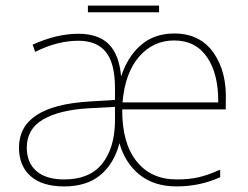

<svg xmlns="http://www.w3.org/2000/svg" viewBox="-20 -658 890 688"><path d="M789 -291V-266H418Q417 -146 469 -80.5Q521 -15 613 -15Q657 -15 690.5 -22.5Q724 -30 769 -50V-23Q696 10 613 10Q532 10 480 -32Q428 -74 408 -145Q389 -72 340 -31Q291 10 210 10Q131 10 89.5 -27Q48 -64 48 -129Q48 -278 296 -294L392 -300V-343Q392 -431 359.5 -471.5Q327 -512 261 -512Q185 -512 106 -472L97 -498Q183 -537 261 -537Q332 -537 369.5 -500Q407 -463 414 -384Q437 -455 485 -496.5Q533 -538 604 -538Q697 -538 745.5 -468.5Q794 -399 789 -291ZM419 -291H762Q763 -393 722 -453Q681 -513 604 -513Q529 -513 478.5 -455Q428 -397 419 -291ZM298 -270Q193 -264 134.5 -230Q76 -196 76 -129Q76 -75 110.5 -45Q145 -15 210 -15Q300 -15 345 -70Q390 -125 392 -220V-275ZM550 -614H295V-638H550Z"/></svg>

Font: Noto Sans UI Thin
Style: Regular
Weight: 250
Designer: Monotype Design Team
Foundry: Monotype Imaging Inc.
Version: Version 1.001